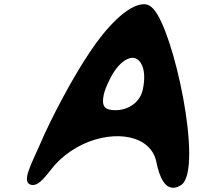

<svg xmlns="http://www.w3.org/2000/svg" viewBox="-20 -867 982 913"><path d="M129 12C167 20 201 -36 241 -83C366 -220 563 -252 662 -187C694 -166 716 -136 724 -95C737 -30 764 44 824 22C831 19 838 16 844 11C946 -69 807 -724 708 -826C698 -836 686 -847 665 -847C588 -847 483 -734 407 -619C326 -499 223 -305 169 -178C131 -90 78 2 129 12ZM620 -591C648 -584 680 -539 659 -441C647 -383 593 -343 529 -343C478 -343 462 -361 473 -415C477 -435 487 -460 501 -488C546 -579 596 -597 620 -591Z"/></svg>

Font: Venom Sans
Style: BdObl
Weight: 700
Version: Version 1.001